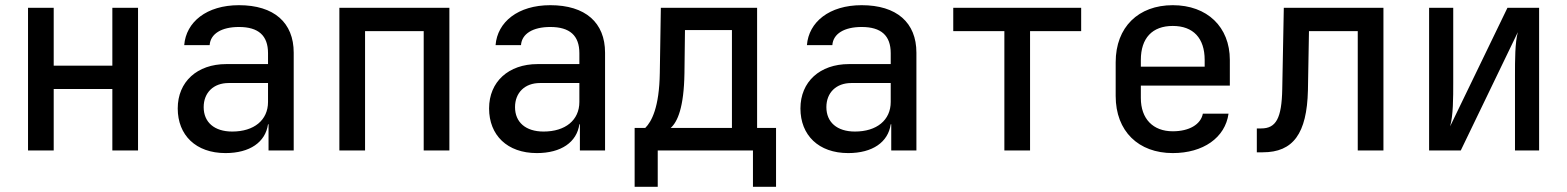

<svg xmlns="http://www.w3.org/2000/svg" viewBox="-20 -580 6040 740"><path d="M88 0H187V-237H413V0H512V-550H413V-327H187V-550H88Z M849 10C943 10 1003 -32 1013 -101H1015V0H1112V-377C1112 -493 1036 -560 901 -560C776 -560 697 -495 690 -406H788C791 -450 834 -476 901 -476C976 -476 1013 -443 1013 -375V-333H852C740 -333 665 -265 665 -162C665 -59 735 10 849 10ZM875 -73C806 -73 765 -109 765 -167C765 -223 803 -260 861 -260H1013V-187C1013 -117 959 -73 875 -73Z M1288 0H1387V-460H1613V0H1712V-550H1288Z M2049 10C2143 10 2203 -32 2213 -101H2215V0H2312V-377C2312 -493 2236 -560 2101 -560C1976 -560 1897 -495 1890 -406H1988C1991 -450 2034 -476 2101 -476C2176 -476 2213 -443 2213 -375V-333H2052C1940 -333 1865 -265 1865 -162C1865 -59 1935 10 2049 10ZM2075 -73C2006 -73 1965 -109 1965 -167C1965 -223 2003 -260 2061 -260H2213V-187C2213 -117 2159 -73 2075 -73Z M2426 140H2515V0H2882V140H2971V-87H2898V-550H2527L2523 -299C2521 -165 2491 -111 2467 -87H2426ZM2565 -87C2591 -110 2616 -165 2618 -298L2620 -464H2801V-87Z M3249 10C3343 10 3403 -32 3413 -101H3415V0H3512V-377C3512 -493 3436 -560 3301 -560C3176 -560 3097 -495 3090 -406H3188C3191 -450 3234 -476 3301 -476C3376 -476 3413 -443 3413 -375V-333H3252C3140 -333 3065 -265 3065 -162C3065 -59 3135 10 3249 10ZM3275 -73C3206 -73 3165 -109 3165 -167C3165 -223 3203 -260 3261 -260H3413V-187C3413 -117 3359 -73 3275 -73Z M3851 0H3950V-460H4147V-550H3654V-460H3851Z M4500 10C4617 10 4702 -49 4715 -142H4616C4608 -100 4563 -74 4500 -74C4424 -74 4377 -122 4377 -202V-250H4720V-349C4720 -476 4633 -560 4500 -560C4368 -560 4280 -476 4280 -340V-210C4280 -74 4368 10 4500 10ZM4377 -349C4377 -433 4421 -480 4500 -480C4579 -480 4623 -433 4623 -349V-323H4377Z M4824 7H4847C4964 7 5017 -65 5021 -232L5025 -460H5213V0H5312V-550H4928L4922 -237C4920 -124 4898 -85 4841 -85H4824Z M5488 0H5610L5830 -456C5819 -416 5819 -348 5819 -289V0H5912V-550H5790L5569 -93C5581 -135 5581 -203 5581 -262V-550H5488Z"/></svg>

Font: JetBrains Mono Medium
Style: Regular
Weight: 436
Monospace: yes
Designer: Philipp Nurullin, Konstantin Bulenkov
Foundry: JetBrains
Version: Version 2.305